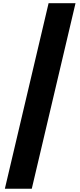

<svg xmlns="http://www.w3.org/2000/svg" viewBox="-20 -970 493 1177"><path d="M9.8 187 277.8 -950.2H442.9L174.8 187Z"/></svg>

Font: PoppinsZ
Style: Bold
Weight: 700
Designer: Ninad Kale (Devanagari), Jonny Pinhorn (Latin)
Foundry: Indian Type Foundry
Version: Version 3.002;FEAKit 1.0